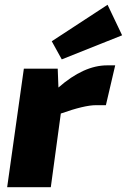

<svg xmlns="http://www.w3.org/2000/svg" viewBox="-20 -785 532 805"><path d="M239 -536 197 -612 431 -765 492 -637ZM222 -497 225 -418Q331 -511 429 -511H463L424 -344H382Q334 -344 235 -309L193 0H10L80 -497Z"/></svg>

Font: Exo 2.0 Extra Bold
Style: Italic
Weight: 800
Italic angle: -8°
Designer: Natanael Gama
Version: Version 1.001;PS 001.001;hotconv 1.0.70;makeotf.lib2.5.58329